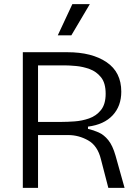

<svg xmlns="http://www.w3.org/2000/svg" viewBox="-20 -914 682 934"><path d="M91 0V-660H308Q427 -660 498.5 -611.5Q570 -563 570 -468Q570 -398 528 -353Q486 -308 408 -298V-287Q435 -281 460.5 -269.5Q486 -258 507 -232Q528 -206 542 -157L586 0H507L471 -139Q455 -205 409 -231Q363 -257 312 -257H165V0ZM165 -321H282Q307 -321 343 -323.5Q379 -326 413.5 -338Q448 -350 471 -378.5Q494 -407 494 -458Q494 -510 471.5 -538Q449 -566 416 -578Q383 -590 349.5 -593Q316 -596 294 -596H165ZM327 -742H261L332 -894H417Z"/></svg>

Font: Bricolage Grotesque 10pt Light
Style: Regular
Weight: 300
Designer: Mathieu Triay
Foundry: Atelier Triay
Version: Version 1.000; ttfautohint (v1.8.4.7-5d5b);gftools[0.9.32]